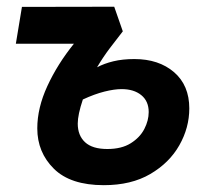

<svg xmlns="http://www.w3.org/2000/svg" viewBox="-20 -538 626 568"><path d="M287.1 9.8Q188.5 9.8 139.4 -38.8Q90.3 -87.4 90.3 -158.2Q90.3 -218.8 120.1 -283.4Q149.9 -348.1 198.7 -408.7H26.9L44.9 -517.6L317.9 -518.1L343.3 -445.3Q324.2 -420.9 304.4 -394.8Q284.7 -368.7 267.1 -338.9Q288.1 -350.1 315.4 -356.7Q342.8 -363.3 377.4 -363.3Q449.7 -363.3 494.9 -324.5Q540 -285.6 540 -217.3Q540 -160.2 510.5 -108.2Q481 -56.2 424.6 -23.2Q368.2 9.8 287.1 9.8ZM225.1 -243.7Q210 -198.7 210 -172.4Q210 -137.2 231.7 -117.2Q253.4 -97.2 297.4 -97.2Q339.8 -97.2 366.9 -114.3Q394 -131.3 407 -156.5Q419.9 -181.6 419.9 -206.5Q419.9 -238.8 397.9 -256.6Q376 -274.4 339.8 -274.4Q318.4 -274.4 289.1 -267.1Q259.8 -259.8 225.1 -243.7Z"/></svg>

Font: CaskaydiaCove NFP SemiBold
Style: Italic
Weight: 600
Italic angle: -10°
Designer: Aaron Bell
Foundry: Saja Typeworks
Version: Version 2111.001; VTT 6.35;Nerd Fonts 3.1.1